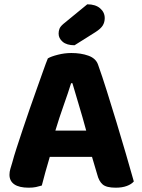

<svg xmlns="http://www.w3.org/2000/svg" viewBox="-20 -861 660 891"><path d="M407 -133H211Q200 -97 190.5 -62Q181 -27 174 0Q161 4 147 7Q133 10 113 10Q69 10 46.5 -5.5Q24 -21 24 -50Q24 -64 28 -77Q32 -90 37 -107Q44 -134 57 -174Q70 -214 85.5 -260.5Q101 -307 118 -356Q135 -405 151 -449.5Q167 -494 180 -531Q193 -568 202 -590Q217 -599 248.5 -607Q280 -615 311 -615Q356 -615 390.5 -602.5Q425 -590 435 -561Q454 -508 476 -438Q498 -368 520.5 -294Q543 -220 564 -148Q585 -76 601 -19Q590 -6 568.5 2Q547 10 517 10Q474 10 456.5 -5Q439 -20 431 -52ZM310 -475Q296 -430 275.5 -372.5Q255 -315 237 -255H380Q363 -318 345.5 -375.5Q328 -433 316 -475ZM385 -841Q423 -841 444.5 -822.5Q466 -804 466 -777Q466 -758 457 -743Q448 -728 423 -712L326 -651Q290 -651 271 -667Q252 -683 252 -705Q252 -717 256 -727.5Q260 -738 274 -750Z"/></svg>

Font: Baloo Bhaina 2
Style: Bold
Weight: 700
Designer: Yesha Goshar, Manish Minz, Shuchita Grover and Ek Type
Foundry: Ek Type
Version: Version 1.640;hotconv 1.0.111;makeotfexe 2.5.65597; ttfautoh